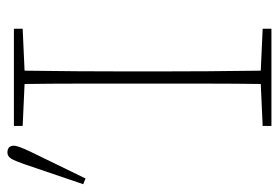

<svg xmlns="http://www.w3.org/2000/svg" viewBox="-158 -598 733 504"><g transform="rotate(-90 208.0 -346.5)"><path d="M129 -653V-676H384V-653L274 -648Q273 -579 272.5 -510Q272 -441 272 -370V-307Q272 -237 272.5 -167Q273 -97 274 -28L384 -23V0H129V-23L239 -28Q240 -97 240 -167Q240 -237 240 -307V-370Q240 -441 240 -510Q240 -579 239 -648ZM-24 -494 29 -650Q37 -673 43 -683Q49 -693 59 -693Q77 -693 77 -676Q77 -665 61 -632L-9 -488Z"/></g></svg>

Font: Source Serif 4 SmText ExtraLight
Style: Regular
Weight: 200
Designer: Frank Grießhammer
Foundry: Adobe
Version: Version 4.005;hotconv 1.1.0;makeotfexe 2.6.0